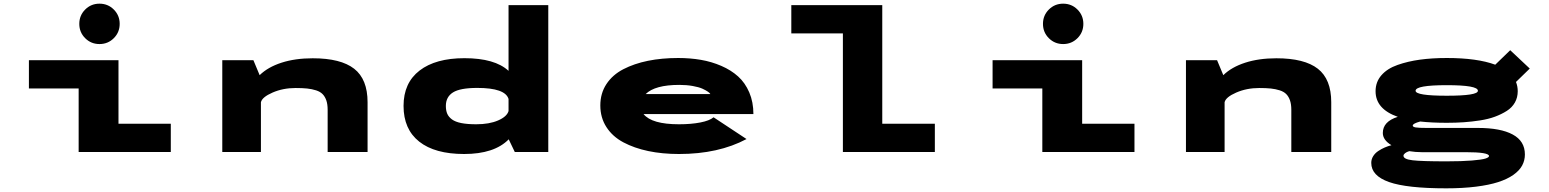

<svg xmlns="http://www.w3.org/2000/svg" viewBox="-20 -828 8440 1046"><path d="M600 -620Q568 -588 522 -588Q476 -588 444 -620Q412 -652 412 -698Q412 -744 444 -776Q476 -808 522 -808Q568 -808 600 -776Q632 -744 632 -698Q632 -652 600 -620ZM625.5 -154H910.5V0H408.5V-346H137.5V-500H625.5Z M1191 0V-500H1360.5L1394.5 -418.5Q1439.5 -462.5 1513.8 -486.5Q1588 -510.5 1683.5 -510.5Q1836.5 -510.5 1909.5 -453.5Q1982.5 -396.5 1982.5 -271V0H1765V-230Q1765 -260 1757.8 -281Q1750.5 -302 1737.5 -315.2Q1724.5 -328.5 1702 -335.8Q1679.5 -343 1653.5 -345.8Q1627.5 -348.5 1590 -348.5Q1522 -348.5 1465 -323.8Q1408 -299 1401.5 -271V0Z M2510 -511Q2676 -511 2750.5 -442V-800H2967V0H2784.5L2751.5 -69Q2673 11 2508.5 11Q2349 11 2263.8 -56.5Q2178.5 -124 2178.5 -251Q2178.5 -376.5 2266 -443.8Q2353.5 -511 2510 -511ZM2409 -251Q2409 -226 2416.5 -208.5Q2424 -191 2442.2 -177.5Q2460.5 -164 2493.2 -157.5Q2526 -151 2574.5 -151Q2645.5 -151 2693.5 -171.8Q2741.5 -192.5 2750.5 -223V-289Q2732 -349 2580 -349Q2486.5 -349 2447.8 -324.5Q2409 -300 2409 -251Z M4047 -70.5Q3894.5 11 3679 11Q3588 11 3511.8 -5Q3435.5 -21 3376.2 -52.5Q3317 -84 3283.8 -135.5Q3250.5 -187 3250.5 -253.5Q3250.5 -319.5 3283.8 -370Q3317 -420.5 3376 -451Q3435 -481.5 3510.2 -496.8Q3585.5 -512 3674.5 -512Q3740 -512 3798.2 -502Q3856.5 -492 3909.8 -469Q3963 -446 4001.2 -411.5Q4039.5 -377 4062 -324.5Q4084.5 -272 4084.5 -206.5H3486Q3531 -151 3679 -151Q3745.5 -151 3795.5 -160.8Q3845.5 -170.5 3867.5 -189ZM3681 -365.5Q3548 -365.5 3497.5 -315.5H3850Q3848 -320.5 3837 -328.2Q3826 -336 3806.8 -344.8Q3787.5 -353.5 3754 -359.5Q3720.5 -365.5 3681 -365.5Z M4786.5 -154H5073V0H4572V-646H4291V-800H4786.5Z M5850 -620Q5818 -588 5772 -588Q5726 -588 5694 -620Q5662 -652 5662 -698Q5662 -744 5694 -776Q5726 -808 5772 -808Q5818 -808 5850 -776Q5882 -744 5882 -698Q5882 -652 5850 -620ZM5875.5 -154H6160.5V0H5658.5V-346H5387.5V-500H5875.5Z M6441 0V-500H6610.5L6644.5 -418.5Q6689.5 -462.5 6763.8 -486.5Q6838 -510.5 6933.5 -510.5Q7086.5 -510.5 7159.5 -453.5Q7232.5 -396.5 7232.5 -271V0H7015V-230Q7015 -260 7007.8 -281Q7000.5 -302 6987.5 -315.2Q6974.5 -328.5 6952 -335.8Q6929.5 -343 6903.5 -345.8Q6877.5 -348.5 6840 -348.5Q6772 -348.5 6715 -323.8Q6658 -299 6651.5 -271V0Z M7862 -159Q7781.5 -159 7717 -166Q7676.5 -155 7676.5 -144Q7676.5 -136.5 7692.5 -133.8Q7708.5 -131 7752.5 -131H8031.5Q8155 -131 8221.2 -95.2Q8287.5 -59.5 8287.5 13.5Q8287.5 46 8272.5 73.8Q8257.5 101.5 8224.5 124.8Q8191.5 148 8142 164Q8092.5 180 8020.8 189Q7949 198 7859 198Q7644.5 198 7547.5 163.8Q7450.5 129.5 7450.5 59.5Q7450.5 39.5 7461 22.8Q7471.5 6 7489 -5.5Q7506.5 -17 7524 -24.5Q7541.5 -32 7560.5 -37Q7513.5 -65 7513.5 -103.5Q7513.5 -166 7595 -191.5Q7474 -234 7474 -331Q7474 -381.5 7505.8 -418Q7537.5 -454.5 7593.8 -474.2Q7650 -494 7716 -503Q7782 -512 7862 -512Q8027.5 -512 8126 -475.5L8207.5 -554.5L8314 -454.5L8239 -381.5Q8248.5 -357.5 8248.5 -331Q8248.5 -297 8233 -269.5Q8217.5 -242 8188.8 -223.8Q8160 -205.5 8124.2 -192.2Q8088.5 -179 8043.2 -172Q7998 -165 7954.5 -162Q7911 -159 7862 -159ZM7862 -306.5Q8031.5 -306.5 8031.5 -333.5Q8031.5 -364 7862 -364Q7692 -364 7692 -333.5Q7692 -306.5 7862 -306.5ZM7626 20.5Q7626 39.5 7675.8 45.2Q7725.5 51 7860.5 51Q7944.5 51 7998.8 46.5Q8053 42 8072.5 35.8Q8092 29.5 8092 22Q8092 1 7963 1H7724Q7691.5 1 7657.5 -4.5Q7643.5 -0.5 7634.8 6.5Q7626 13.5 7626 20.5Z"/></svg>

Font: League Mono Extended ExtraBold
Style: Regular
Weight: 800
Width: 9
Designer: Tyler Finck
Foundry: The League of Moveable Type / Tyler Finck
Version: Version 2.210